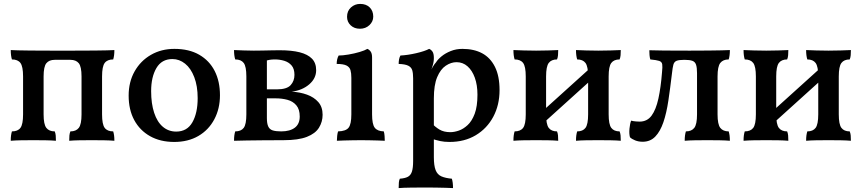

<svg xmlns="http://www.w3.org/2000/svg" viewBox="-20 -717 4407 982"><path d="M35 3Q35 -13 36.5 -24Q38 -35 41 -45Q71 -45 84.5 -63Q98 -81 98 -132V-326Q98 -377 84.5 -395Q71 -413 41 -413Q38 -423 36.5 -434.5Q35 -446 35 -461Q50 -460 72.5 -459.5Q95 -459 135 -458.5Q175 -458 243 -458H356Q425 -458 465 -458.5Q505 -459 527.5 -459.5Q550 -460 565 -461Q565 -446 563.5 -434.5Q562 -423 559 -413Q529 -413 515.5 -395Q502 -377 502 -326V-132Q502 -81 515.5 -63Q529 -45 559 -45Q562 -35 563.5 -24Q565 -13 565 3Q543 1 512.5 0.5Q482 0 449 0Q416 0 386 0.5Q356 1 334 3Q334 -13 335 -24Q336 -35 340 -45Q369 -45 383 -63Q397 -81 397 -132V-326Q397 -376 383 -393.5Q369 -411 340 -411H260Q231 -411 217 -393.5Q203 -376 203 -326V-132Q203 -81 217 -63Q231 -45 260 -45Q264 -35 265 -24Q266 -13 266 3Q244 1 213.5 0.5Q183 0 151 0Q118 0 88 0.5Q58 1 35 3Z M871 9Q800 9 747.5 -20.5Q695 -50 666.5 -103Q638 -156 638 -228Q638 -298 668.5 -352Q699 -406 752 -436.5Q805 -467 872 -467Q947 -467 999 -437Q1051 -407 1078 -354Q1105 -301 1105 -230Q1105 -161 1076 -106.5Q1047 -52 994.5 -21.5Q942 9 871 9ZM881 -44Q937 -44 964 -91.5Q991 -139 991 -215Q991 -277 973.5 -322.5Q956 -368 926.5 -391.5Q897 -415 862 -415Q807 -415 780 -369Q753 -323 753 -251Q753 -187 768.5 -140Q784 -93 813 -68.5Q842 -44 881 -44Z M1177 3Q1177 -13 1178.5 -24Q1180 -35 1183 -45Q1213 -45 1226.5 -63Q1240 -81 1240 -132V-326Q1240 -377 1226.5 -395Q1213 -413 1183 -413Q1180 -423 1178.5 -434.5Q1177 -446 1177 -461Q1200 -460 1228 -459Q1256 -458 1278 -458Q1298 -458 1322 -458.5Q1346 -459 1369.5 -459.5Q1393 -460 1410 -460Q1472 -460 1513 -449.5Q1554 -439 1575.5 -417Q1597 -395 1597 -358Q1597 -316 1561.5 -285.5Q1526 -255 1472 -248Q1514 -246 1550 -233Q1586 -220 1608 -195Q1630 -170 1630 -130Q1630 -94 1611.5 -64Q1593 -34 1549.5 -17Q1506 0 1430 0Q1374 0 1326.5 0.5Q1279 1 1241.5 1.5Q1204 2 1177 3ZM1418 -45Q1463 -45 1488 -64Q1513 -83 1513 -121Q1513 -158 1495.5 -178.5Q1478 -199 1450 -206.5Q1422 -214 1390 -214H1329V-260H1396Q1447 -260 1466.5 -281.5Q1486 -303 1486 -334Q1486 -365 1471.5 -382Q1457 -399 1434 -406Q1411 -413 1386 -413Q1370 -413 1359 -411Q1348 -409 1332 -405L1345 -434V-113Q1345 -85 1352 -70Q1359 -55 1375 -50Q1391 -45 1418 -45Z M1703 3Q1703 -9 1704.5 -22Q1706 -35 1709 -45Q1749 -46 1763 -64Q1777 -82 1777 -132V-319Q1777 -343 1772.5 -358.5Q1768 -374 1752 -382Q1736 -390 1702 -390Q1702 -402 1704.5 -413Q1707 -424 1712 -433Q1732 -433 1762 -438Q1792 -443 1819 -451Q1846 -459 1859 -467Q1869 -463 1876 -453Q1883 -443 1883 -423V-132Q1883 -82 1896.5 -64Q1910 -46 1943 -45Q1946 -35 1947 -21Q1948 -7 1948 3Q1932 2 1912 1.5Q1892 1 1870 0.5Q1848 0 1827 0Q1805 0 1782.5 0.5Q1760 1 1739.5 1.5Q1719 2 1703 3ZM1821 -570Q1792 -570 1773.5 -587.5Q1755 -605 1755 -631Q1755 -661 1775 -679Q1795 -697 1822 -697Q1853 -697 1871 -679Q1889 -661 1889 -632Q1889 -607 1869.5 -588.5Q1850 -570 1821 -570Z M2019 245Q2019 229 2020 217Q2021 205 2025 197Q2052 195 2066.5 187Q2081 179 2087 160Q2093 141 2093 106V-316Q2093 -342 2088.5 -357.5Q2084 -373 2068 -381Q2052 -389 2019 -390Q2019 -402 2021 -413Q2023 -424 2028 -433Q2066 -435 2109 -445Q2152 -455 2175 -467Q2185 -463 2192 -453Q2199 -443 2199 -420Q2199 -400 2192.5 -380Q2186 -360 2176 -329L2199 -309V87Q2199 130 2208 153Q2217 176 2237.5 185Q2258 194 2291 197Q2294 206 2295.5 218Q2297 230 2297 245Q2281 244 2259 243.5Q2237 243 2212 242.5Q2187 242 2162 242Q2124 242 2083 242.5Q2042 243 2019 245ZM2279 9Q2252 9 2231.5 4.5Q2211 0 2186 -8V-89Q2205 -68 2227.5 -54.5Q2250 -41 2283 -41Q2303 -41 2326.5 -49Q2350 -57 2372 -77.5Q2394 -98 2408 -135.5Q2422 -173 2422 -233Q2422 -282 2408.5 -319.5Q2395 -357 2371 -378Q2347 -399 2315 -399Q2287 -399 2260 -381Q2233 -363 2216 -322.5Q2199 -282 2199 -214L2167 -319Q2181 -353 2191.5 -371.5Q2202 -390 2210 -398Q2219 -413 2238.5 -429Q2258 -445 2285.5 -456Q2313 -467 2345 -467Q2404 -467 2446 -444.5Q2488 -422 2511.5 -375Q2535 -328 2535 -256Q2535 -180 2503 -120Q2471 -60 2413.5 -25.5Q2356 9 2279 9Z M2926 3Q2926 -13 2927.5 -24Q2929 -35 2932 -45Q2961 -45 2974.5 -63Q2988 -81 2988 -132V-326Q2988 -377 2974.5 -395Q2961 -413 2932 -413Q2929 -423 2927.5 -434.5Q2926 -446 2926 -461Q2948 -460 2977.5 -459Q3007 -458 3040 -458Q3073 -458 3103 -459Q3133 -460 3155 -461Q3155 -446 3154 -434.5Q3153 -423 3149 -413Q3120 -413 3106.5 -395Q3093 -377 3093 -326V-132Q3093 -81 3106.5 -63Q3120 -45 3149 -45Q3153 -35 3154 -24Q3155 -13 3155 3Q3133 1 3103 0.5Q3073 0 3040 0Q3007 0 2977.5 0.5Q2948 1 2926 3ZM2606 3Q2606 -13 2607.5 -24Q2609 -35 2612 -45Q2642 -45 2655.5 -63Q2669 -81 2669 -132V-326Q2669 -377 2655.5 -395Q2642 -413 2612 -413Q2609 -423 2607.5 -434.5Q2606 -446 2606 -461Q2629 -460 2659 -459Q2689 -458 2722 -458Q2754 -458 2783.5 -459Q2813 -460 2835 -461Q2835 -446 2834 -434.5Q2833 -423 2829 -413Q2800 -413 2786.5 -395Q2773 -377 2773 -326V-132Q2773 -81 2786.5 -63Q2800 -45 2829 -45Q2833 -35 2834 -24Q2835 -13 2835 3Q2813 1 2783.5 0.5Q2754 0 2722 0Q2689 0 2659 0.5Q2629 1 2606 3ZM2752 -81V-146L3011 -380V-315Z M3267 8Q3246 8 3228.5 1Q3211 -6 3202 -15Q3197 -33 3199.5 -59Q3202 -85 3208 -100Q3219 -97 3231.5 -96Q3244 -95 3251 -95Q3290 -95 3312.5 -125.5Q3335 -156 3347.5 -213Q3360 -270 3366 -348Q3369 -375 3367 -388Q3365 -401 3351.5 -405.5Q3338 -410 3306 -413Q3303 -423 3302 -435.5Q3301 -448 3301 -460Q3328 -459 3377 -458.5Q3426 -458 3507 -458Q3566 -458 3605 -458.5Q3644 -459 3670 -459.5Q3696 -460 3713 -461Q3713 -446 3711.5 -434.5Q3710 -423 3707 -413Q3678 -413 3664 -395Q3650 -377 3650 -326V-132Q3650 -81 3664 -63Q3678 -45 3707 -45Q3710 -35 3711.5 -24Q3713 -13 3713 3Q3691 1 3660.5 0.5Q3630 0 3598 0Q3565 0 3534.5 0.5Q3504 1 3482 3Q3482 -13 3483.5 -24Q3485 -35 3488 -45Q3517 -45 3531 -63Q3545 -81 3545 -132V-343Q3545 -371 3540 -386Q3535 -401 3521 -406Q3507 -411 3480 -411Q3453 -411 3440.5 -406Q3428 -401 3424 -386Q3420 -371 3417 -343Q3408 -267 3398.5 -203Q3389 -139 3373 -92Q3357 -45 3331.5 -18.5Q3306 8 3267 8Z M4103 3Q4103 -13 4104.5 -24Q4106 -35 4109 -45Q4138 -45 4151.5 -63Q4165 -81 4165 -132V-326Q4165 -377 4151.5 -395Q4138 -413 4109 -413Q4106 -423 4104.5 -434.5Q4103 -446 4103 -461Q4125 -460 4154.5 -459Q4184 -458 4217 -458Q4250 -458 4280 -459Q4310 -460 4332 -461Q4332 -446 4331 -434.5Q4330 -423 4326 -413Q4297 -413 4283.5 -395Q4270 -377 4270 -326V-132Q4270 -81 4283.5 -63Q4297 -45 4326 -45Q4330 -35 4331 -24Q4332 -13 4332 3Q4310 1 4280 0.5Q4250 0 4217 0Q4184 0 4154.5 0.5Q4125 1 4103 3ZM3783 3Q3783 -13 3784.5 -24Q3786 -35 3789 -45Q3819 -45 3832.5 -63Q3846 -81 3846 -132V-326Q3846 -377 3832.5 -395Q3819 -413 3789 -413Q3786 -423 3784.5 -434.5Q3783 -446 3783 -461Q3806 -460 3836 -459Q3866 -458 3899 -458Q3931 -458 3960.5 -459Q3990 -460 4012 -461Q4012 -446 4011 -434.5Q4010 -423 4006 -413Q3977 -413 3963.5 -395Q3950 -377 3950 -326V-132Q3950 -81 3963.5 -63Q3977 -45 4006 -45Q4010 -35 4011 -24Q4012 -13 4012 3Q3990 1 3960.5 0.5Q3931 0 3899 0Q3866 0 3836 0.5Q3806 1 3783 3ZM3929 -81V-146L4188 -380V-315Z"/></svg>

Font: Vollkorn Medium
Style: Regular
Weight: 500
Designer: Friedrich Althausen
Foundry: Friedrich Althausen
Version: Version 5.000